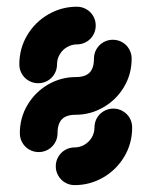

<svg xmlns="http://www.w3.org/2000/svg" viewBox="-20 -542 447 566"><path d="M314.1 -221.9Q329.3 -221.9 342 -214.4Q354.8 -207 362.2 -194.3Q369.6 -181.5 369.6 -166.3Q369.6 -119.3 346.5 -80.4Q323.3 -41.5 284.3 -18.9Q245.2 3.7 200 3.7Q184.8 3.7 172 -3.7Q159.3 -11.1 151.9 -23.9Q144.4 -36.7 144.4 -51.9Q144.4 -67 151.9 -79.8Q159.3 -92.6 172 -100Q184.8 -107.4 200 -107.4Q215.2 -107.4 228.7 -115.2Q242.2 -123 250.4 -136.5Q258.5 -150 258.5 -166.3Q258.5 -181.5 265.9 -194.3Q273.3 -207 286.1 -214.4Q298.9 -221.9 314.1 -221.9ZM312.6 -424.8Q327.8 -424.8 340.6 -417.4Q353.3 -410 360.7 -397.2Q368.1 -384.4 368.1 -369.3Q368.1 -323.3 345.4 -285.4Q322.6 -247.4 284.6 -225.6Q246.7 -203.7 203.3 -203.7Q185.2 -203.7 173.3 -198.1Q161.5 -192.6 155.6 -180.6Q149.6 -168.5 149.6 -149.3Q149.6 -134.1 142.2 -121.3Q134.8 -108.5 122 -101.1Q109.3 -93.7 94.1 -93.7Q78.9 -93.7 66.1 -101.1Q53.3 -108.5 45.9 -121.3Q38.5 -134.1 38.5 -149.3Q38.5 -195.2 61.3 -233.1Q84.1 -271.1 122 -293Q160 -314.8 203.3 -314.8Q221.5 -314.8 233.3 -320.4Q245.2 -325.9 251.1 -338Q257 -350 257 -369.3Q257 -384.4 264.4 -397.2Q271.9 -410 284.6 -417.4Q297.4 -424.8 312.6 -424.8ZM92.6 -296.7Q77.4 -296.7 64.6 -304.1Q51.9 -311.5 44.4 -324.3Q37 -337 37 -352.2Q37 -399.3 60.2 -438.1Q83.3 -477 122.4 -499.6Q161.5 -522.2 206.7 -522.2Q221.9 -522.2 234.6 -514.8Q247.4 -507.4 254.8 -494.6Q262.2 -481.9 262.2 -466.7Q262.2 -451.5 254.8 -438.7Q247.4 -425.9 234.6 -418.5Q221.9 -411.1 206.7 -411.1Q191.5 -411.1 178 -403.3Q164.4 -395.6 156.3 -382Q148.1 -368.5 148.1 -352.2Q148.1 -337 140.7 -324.3Q133.3 -311.5 120.6 -304.1Q107.8 -296.7 92.6 -296.7Z"/></svg>

Font: 26F Galaxy Sans
Style: Regular
Weight: 400
Designer: C₂₉H₂₅N₃O₅
Version: Version 1.100;FEAKit 1.0